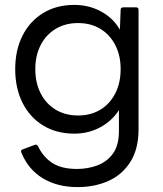

<svg xmlns="http://www.w3.org/2000/svg" viewBox="-20 -535 663 783"><path d="M296 228Q214 228 154.5 192Q95 156 67 87Q63 77 73 74L121 56Q129 52 135 61Q155 104 192.5 129Q230 154 294 154Q338 154 377 139.5Q416 125 440.5 91.5Q465 58 465 0V-86Q437 -42 389 -16Q341 10 283 10Q210 10 155.5 -23.5Q101 -57 71.5 -116.5Q42 -176 42 -253Q42 -330 71.5 -389Q101 -448 155.5 -481.5Q210 -515 283 -515Q343 -515 392.5 -488Q442 -461 469 -414L472 -495Q472 -505 483 -505H535Q545 -505 545 -495V-8Q545 73 511.5 125.5Q478 178 422 203Q366 228 296 228ZM298 -64Q350 -64 389 -87.5Q428 -111 450 -154Q472 -197 472 -253Q472 -309 450 -351.5Q428 -394 389 -417.5Q350 -441 298 -441Q247 -441 207.5 -417.5Q168 -394 146 -351.5Q124 -309 124 -253Q124 -197 146 -154Q168 -111 207.5 -87.5Q247 -64 298 -64Z"/></svg>

Font: LINE Seed Sans
Style: Regular
Weight: 400
Designer: LINE VX Design & Dalton Maag Ltd & Sandoll Inc
Foundry: Dalton Maag Ltd
Version: Version 1.003